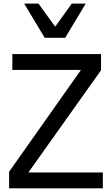

<svg xmlns="http://www.w3.org/2000/svg" viewBox="-20 -1020 599 1040"><path d="M368.7 -1000.5 278.8 -875.5 188.5 -1000.5H110.8L222.2 -815.4H333L444.3 -1000.5ZM537.1 -85.9H133.8L527.3 -639.6V-727.1H46.9V-641.1H418.5L29.3 -89.8V0H537.1Z"/></svg>

Font: SG Kara
Style: Regular
Weight: 400
Designer: Damoon Khanjanzadeh
Version: Version 1.000